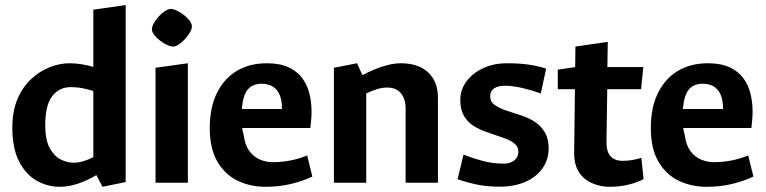

<svg xmlns="http://www.w3.org/2000/svg" viewBox="-20 -711 2981 747"><path d="M212.1 15.8Q165.2 15.8 122.8 -8Q80.5 -31.9 54.2 -82.9Q28 -134 28 -214Q28 -279 48.1 -326.1Q68.3 -373.1 101.7 -403.9Q135.1 -434.7 174 -449.8Q212.9 -464.9 251 -464.9Q274.9 -464.9 298.8 -460.8Q322.8 -456.8 343.1 -450.6V-673.3L469 -691.3V-2.7L378.9 15.8L355.1 -29.7Q319.2 -8.5 282.8 3.7Q246.3 15.8 212.1 15.8ZM266.2 -78Q285.5 -78 305.2 -84.1Q324.9 -90.2 343.1 -99.6V-356.8Q323.2 -363.4 301.4 -367.8Q279.5 -372.1 255.3 -372.1Q211.4 -372.1 183.7 -337.7Q156 -303.2 156 -223Q156 -167.5 173.1 -135.6Q190.3 -103.8 215.6 -90.9Q241 -78 266.2 -78Z M585.1 0V-447.3L710.9 -464.9V0ZM653 -529.8Q643.7 -529.8 629.8 -536.3Q615.9 -542.8 602.5 -553.1Q589.1 -563.4 580.1 -575Q571.1 -586.6 571.1 -596.9Q571.1 -607.7 578.8 -621.1Q586.5 -634.5 598 -647.3Q609.6 -660.2 622.2 -668.2Q634.9 -676.2 644.7 -676.2Q654.5 -676.2 668.2 -669.7Q681.9 -663.2 695.2 -652.9Q708.6 -642.6 717.6 -630.8Q726.6 -618.9 726.6 -608.1Q726.6 -597.3 718.7 -584.2Q710.7 -571.1 699.1 -558.4Q687.5 -545.8 675.2 -537.8Q662.8 -529.8 653 -529.8Z M1012.9 15.8Q954.9 15.8 905.7 -7.3Q856.5 -30.5 826.3 -81.2Q796.1 -132 796.1 -212.9Q796.1 -292.3 823.7 -348.7Q851.3 -405.1 901.1 -435Q951 -464.9 1017.9 -464.9Q1068 -464.9 1101.6 -449.6Q1135.2 -434.3 1155.1 -408.1Q1175 -381.9 1183.5 -347.9Q1192.1 -313.8 1192.1 -276.8Q1192.1 -261.8 1190.5 -243.1Q1188.9 -224.3 1187.4 -213.1H922.4Q923 -206.1 924.4 -199.9Q925.7 -193.7 927.8 -187.3Q932.6 -147.7 949.7 -124.1Q966.8 -100.5 991.1 -90.3Q1015.5 -80.1 1041 -80.1Q1077.3 -80.1 1110.2 -86.7Q1143.1 -93.2 1175.1 -106.2L1195.2 -24.2Q1159.2 -7 1113.2 4.4Q1067.1 15.8 1012.9 15.8ZM920.6 -286.9H1077.1Q1077.1 -336.8 1056.6 -361Q1036.1 -385.2 997.9 -385.2Q964.2 -385.2 945 -364Q925.9 -342.7 920.6 -286.9Z M1279.1 0V-447.3L1368.9 -464.9L1390 -418.8Q1410.6 -429.8 1436 -440.4Q1461.4 -451.1 1488.4 -458Q1515.4 -464.9 1540.8 -464.9Q1582.7 -464.9 1614.9 -450Q1647 -435.1 1665.5 -404.8Q1683.9 -374.5 1683.9 -329V0H1558.1V-287.9Q1558.1 -326.4 1539.5 -348.4Q1520.9 -370.4 1486.7 -370.4Q1465.4 -370.4 1444 -363.2Q1422.5 -356 1404.9 -347.3V0Z M1924.2 15.3Q1870.8 15.3 1828.9 5.7Q1787 -4 1760.3 -13.6L1783.3 -109.4Q1820.6 -94.8 1859.2 -84.6Q1897.7 -74.4 1940.7 -74.4Q1965.1 -74.4 1980.9 -86.8Q1996.7 -99.2 1996.7 -121.1Q1996.7 -135.1 1989.2 -144.4Q1981.8 -153.8 1969.4 -161.1Q1957.1 -168.3 1941.3 -173.7L1871.3 -197.9Q1843.7 -207.5 1820.9 -222.3Q1798.1 -237.2 1784.4 -261.6Q1770.8 -285.9 1770.8 -321.5Q1770.8 -361.9 1794.7 -394.2Q1818.6 -426.5 1859.6 -445.7Q1900.6 -464.9 1952.2 -464.9Q2005.8 -464.9 2044.3 -458.4Q2082.8 -451.9 2104.9 -443.9L2083.9 -347.4Q2049 -360.1 2011.9 -368.7Q1974.7 -377.4 1944.2 -377.4Q1917.4 -377.4 1902.3 -367Q1887.2 -356.7 1887.2 -336.5Q1887.2 -316.4 1900.8 -305.6Q1914.4 -294.7 1942.7 -283.2L2009.9 -261.2Q2038.7 -251.8 2062.4 -235.9Q2086 -219.9 2100.3 -195Q2114.6 -170.1 2114.6 -134.1Q2114.6 -89.8 2090.5 -55.8Q2066.4 -21.9 2023.5 -3.3Q1980.7 15.3 1924.2 15.3Z M2352.1 15.8Q2316.7 15.8 2284.6 2.2Q2252.4 -11.3 2233.1 -40.2Q2213.8 -69.1 2213.8 -115.4L2216.8 -364H2150.1V-440L2217.8 -450L2218.8 -530L2344.6 -548L2343.1 -450H2482.9L2474.2 -364H2342.6L2339.6 -162.2Q2338.6 -122 2355 -103.6Q2371.4 -85.2 2402.6 -85.2Q2422.5 -85.2 2441.8 -88.7Q2461.1 -92.2 2475.3 -97.1L2483.9 -14.1Q2460.5 -1.5 2426.3 7.1Q2392.1 15.8 2352.1 15.8Z M2728.9 15.8Q2670.9 15.8 2621.7 -7.3Q2572.5 -30.5 2542.3 -81.2Q2512.1 -132 2512.1 -212.9Q2512.1 -292.3 2539.7 -348.7Q2567.3 -405.1 2617.1 -435Q2667 -464.9 2733.9 -464.9Q2784 -464.9 2817.6 -449.6Q2851.2 -434.3 2871.1 -408.1Q2891 -381.9 2899.5 -347.9Q2908.1 -313.8 2908.1 -276.8Q2908.1 -261.8 2906.5 -243.1Q2904.9 -224.3 2903.4 -213.1H2638.4Q2639 -206.1 2640.4 -199.9Q2641.7 -193.7 2643.8 -187.3Q2648.6 -147.7 2665.7 -124.1Q2682.8 -100.5 2707.1 -90.3Q2731.5 -80.1 2757 -80.1Q2793.3 -80.1 2826.2 -86.7Q2859.1 -93.2 2891.1 -106.2L2911.2 -24.2Q2875.2 -7 2829.2 4.4Q2783.1 15.8 2728.9 15.8ZM2636.6 -286.9H2793.1Q2793.1 -336.8 2772.6 -361Q2752.1 -385.2 2713.9 -385.2Q2680.2 -385.2 2661 -364Q2641.9 -342.7 2636.6 -286.9Z"/></svg>

Font: Ancizar Sans Thin
Style: Regular
Weight: 100
Designer: Cesar Puertas, Viviana Monsalve, Julian Moncada, Julian Prieto, Jose Castro, Mariel Hernandez, Felipe Aragon, Sara Alarc
Version: Version 8.100